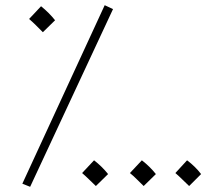

<svg xmlns="http://www.w3.org/2000/svg" viewBox="-20 -707 850 739"><path d="M96 12 66 0 383 -687 415 -672ZM145 -583Q129 -599 118 -610Q107 -621 92 -634L138 -683Q169 -658 192 -629ZM349 9Q333 -6 322 -17Q311 -28 296 -41L342 -90Q373 -66 396 -37ZM533 9Q517 -6 506.5 -17Q496 -28 480 -41L526 -90Q557 -66 580 -37ZM708 9Q692 -6 681 -17Q670 -28 655 -41L700 -90Q732 -66 754 -37Z"/></svg>

Font: Noto Sans Arabic SemCond ExtLt
Style: Regular
Weight: 200
Width: 4
Designer: Monotype Design Team, Nadine Chahine, Nizar Qandah and Khaled Hosny
Foundry: Monotype Imaging Inc.
Version: Version 2.012; ttfautohint (v1.8.4.7-5d5b)